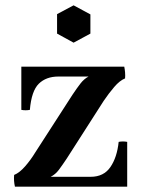

<svg xmlns="http://www.w3.org/2000/svg" viewBox="-20 -700 541 720"><path d="M170 -37 33 -44Q53 -52 74 -76Q95 -100 112 -128L252 -345Q268 -369 281.5 -386.5Q295 -404 312 -413L449 -406Q429 -398 408.5 -374Q388 -350 369 -322L230 -105Q214 -81 201 -63.5Q188 -46 170 -37ZM36 0Q31 -22 33 -44L170 -37H320Q369 -37 394 -73.5Q419 -110 425 -168Q441 -171 457 -168V0ZM60 -288V-450H446Q448 -440 449 -428.5Q450 -417 449 -406L312 -413H199Q153 -413 125.5 -386Q98 -359 92 -288Q76 -285 60 -288ZM256 -680 319 -646V-574L256 -540L194 -574V-647Z"/></svg>

Font: Poltawski Nowy SemiBold
Style: Regular
Weight: 600
Version: Version 1.001;gftools[0.9.25]